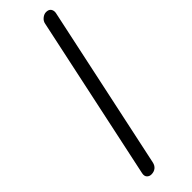

<svg xmlns="http://www.w3.org/2000/svg" viewBox="-250 -730 734 734"><g transform="rotate(-45 117.0 -363.0)"><path d="M175 -696Q177 -708 187.5 -716.5Q198 -725 209 -725Q223 -725 229 -716.5Q235 -708 233 -696L91 -30Q88 -16 78.5 -8.5Q69 -1 55 -1Q44 -1 37 -8.5Q30 -16 33 -30Z"/></g></svg>

Font: VDS
Style: Thin Italic
Weight: 100
Width: 0
Designer: artmaker
Foundry: artmaker
Version: Version 1.000 2012 initial release